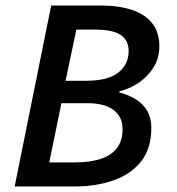

<svg xmlns="http://www.w3.org/2000/svg" viewBox="-20 -674 640 694"><path d="M33 0 165 -654H344Q410 -654 457.5 -638Q505 -622 530.5 -589.5Q556 -557 556 -507Q556 -466 536.5 -433Q517 -400 484.5 -377Q452 -354 412 -344L411 -340Q446 -331 472 -314.5Q498 -298 512.5 -272.5Q527 -247 527 -212Q527 -137 490 -90.5Q453 -44 390 -22Q327 0 250 0ZM217 -382H290Q370 -382 407.5 -411.5Q445 -441 445 -490Q445 -528 416.5 -547.5Q388 -567 323 -567H256ZM158 -87H251Q305 -87 343.5 -99.5Q382 -112 402.5 -138.5Q423 -165 423 -207Q423 -252 390.5 -276.5Q358 -301 295 -301H202Z"/></svg>

Font: Source Code Pro SemiBold
Style: Italic
Weight: 600
Italic angle: -11°
Monospace: yes
Designer: Paul D. Hunt, Teo Tuominen
Foundry: Adobe Systems Incorporated
Version: Version 1.016;hotconv 1.0.116;makeotfexe 2.5.65601